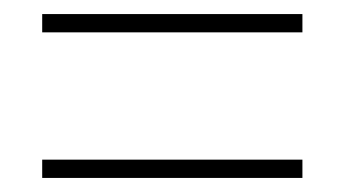

<svg xmlns="http://www.w3.org/2000/svg" viewBox="-20 -555 491 273"><path d="M40 -509H410V-535H40ZM40 -302H410V-328H40Z"/></svg>

Font: Noto Sans Malayalam UI Condensed Thin
Style: Regular
Weight: 100
Width: 3
Designer: Jelle Bosma - Monotype Design Team
Foundry: Monotype Imaging Inc.
Version: Version 2.104